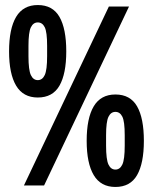

<svg xmlns="http://www.w3.org/2000/svg" viewBox="-20 -736 607 762"><path d="M130 -349Q72 -349 44 -396Q16 -443 16 -532Q16 -622 44 -669Q72 -716 130 -716Q189 -716 216 -669Q243 -622 243 -532Q243 -443 216 -396Q189 -349 130 -349ZM75 0 412 -710H492L155 0ZM130 -418Q148 -418 157.5 -438Q167 -458 167 -513V-554Q167 -609 157.5 -628Q148 -647 130 -647Q112 -647 102.5 -627.5Q93 -608 93 -554V-513Q93 -458 102.5 -438Q112 -418 130 -418ZM438 6Q380 6 352 -41Q324 -88 324 -177Q324 -267 352 -314Q380 -361 438 -361Q497 -361 524 -314Q551 -267 551 -177Q551 -88 524 -41Q497 6 438 6ZM438 -63Q456 -63 465.5 -83Q475 -103 475 -158V-199Q475 -254 465.5 -273Q456 -292 438 -292Q420 -292 410.5 -272.5Q401 -253 401 -199V-158Q401 -103 410.5 -83Q420 -63 438 -63Z"/></svg>

Font: Special Gothic Condensed One
Style: Regular
Weight: 400
Designer: Alistair McCready
Foundry: Monolith
Version: Version 1.010; ttfautohint (v1.8.4.7-5d5b)